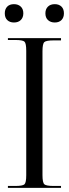

<svg xmlns="http://www.w3.org/2000/svg" viewBox="-20 -902 330 922"><path d="M47 -882Q67 -882 79.5 -870.5Q92 -859 92 -838Q92 -818 80 -806Q68 -794 47 -794Q27 -794 15 -805.5Q3 -817 3 -838Q3 -858 14.5 -870Q26 -882 47 -882ZM243 -882Q263 -882 275 -870.5Q287 -859 287 -838Q287 -818 275.5 -806Q264 -794 243 -794Q223 -794 210.5 -805.5Q198 -817 198 -838Q198 -858 210 -870Q222 -882 243 -882ZM18 -710V-719H273V-708H238Q202 -708 193 -700Q184 -692 184 -656V-61Q184 -25 193 -17Q202 -9 238 -9H273V0H18V-9H53Q89 -9 97.5 -17Q106 -25 106 -61V-658Q106 -694 97.5 -702Q89 -710 53 -710Z"/></svg>

Font: FoglihtenNo06
Style: Regular
Weight: 500
Designer: gluk (gluksza@wp.pl)
Foundry: gluk (gluksza@wp.pl)
Version: Version 0.76